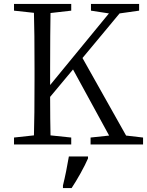

<svg xmlns="http://www.w3.org/2000/svg" viewBox="-20 -732 745 973"><path d="M705 -35 619 -45 398 -438 586 -664 685 -678V-712H441V-678L532 -664L234 -301V-383C234 -510 235 -604 236 -666L341 -678V-712H51V-678L152 -667C154 -605 155 -510 155 -383V-329C155 -203 154 -109 152 -46L51 -35V0H341V-35L236 -46C235 -93 234 -158 234 -241L350 -380L533 -45L439 -35V0H705ZM299 208V221H343C371 179 408 113 426 71V61H329C321 109 310 164 299 208Z"/></svg>

Font: Noto Serif Tangut
Style: Regular
Weight: 400
Designer: YANG Xicheng
Foundry: Liu Zhao Studio
Version: Version 2.169